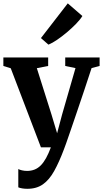

<svg xmlns="http://www.w3.org/2000/svg" viewBox="-22 -898 626 1170"><path d="M145 252.5Q127.5 252.5 113 250Q98.5 247.5 89.5 243.5V132Q97 136.5 112 140Q127 143.5 143 143.5Q168 143.5 188.8 135.2Q209.5 127 226.8 109.5Q244 92 259 64.8Q274 37.5 288 0H227.5L43.5 -482L-1.5 -496V-548H271.5V-496L202.5 -482.5L291.5 -201L326 -86L356.5 -200.5L438 -483L375.5 -496V-548H585V-496L536 -483Q513.5 -414.5 490.8 -346.2Q468 -278 447 -216.5Q426 -155 409.2 -105.8Q392.5 -56.5 381.2 -25Q370 6.5 367 13.5Q338 90.5 308.2 144Q278.5 197.5 239.8 225Q201 252.5 145 252.5ZM272.5 -626.5 227.5 -666 391 -877.5 480 -800.5Q467 -779 441.8 -753Q416.5 -727 386 -701.2Q355.5 -675.5 326 -655.5Q296.5 -635.5 274.5 -626.5Z"/></svg>

Font: Merriweather 36pt
Style: Bold
Weight: 700
Designer: Eben Sorkin
Foundry: Eben Sorkin
Version: Version 2.100